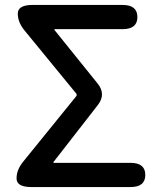

<svg xmlns="http://www.w3.org/2000/svg" viewBox="-20 -757 649 777"><path d="M107 0Q47 0 47 -35Q47 -70 74 -103L288 -367Q293 -373 288 -379L79 -634Q52 -667 52 -702Q52 -737 112 -737H476Q536 -737 536 -688Q536 -639 476 -639H203Q198 -639 201 -635L375 -419Q410 -376 376 -332L197 -102Q194 -98 199 -98H508Q568 -98 568 -49Q568 0 508 0Z"/></svg>

Font: Resource Han Rounded JP Medium
Style: Regular
Weight: 500
Designer: Cyano Hao (round all glyphs); Ryoko NISHIZUKA 西塚涼子 (kana, bopomofo & ideographs); Paul D. Hunt (Latin, Greek & Cyrillic)
Foundry: Cyano Hao
Version: 0.990